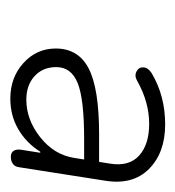

<svg xmlns="http://www.w3.org/2000/svg" viewBox="-4 -749 340 372"><g transform="rotate(90 166.0 -563.0)"><path d="M74 -501Q74 -545 113 -565Q152 -585 240 -585H310L305 -556H249Q172 -556 141 -543.5Q110 -531 110 -502Q110 -476 127.5 -460Q145 -444 173 -444Q212 -444 246 -471Q280 -498 286 -537L297 -606Q303 -643 281.5 -662.5Q260 -682 220 -682Q178 -682 137 -659Q127 -653 118.5 -657.5Q110 -662 110.5 -671Q111 -680 122 -687Q166 -713 221 -713Q276 -713 307.5 -681.5Q339 -650 330 -596L304 -430Q303 -422 297.5 -418Q292 -414 284 -414Q276 -414 272.5 -419Q269 -424 270 -433L276 -471H274Q257 -444 230.5 -428.5Q204 -413 171 -413Q130 -413 102 -438.5Q74 -464 74 -501Z"/></g></svg>

Font: SN Pro Thin
Style: Italic
Weight: 200
Italic angle: -9°
Designer: Tobias Whetton
Foundry: Supernotes
Version: Version 1.003;Glyphs 3.3 (3324)